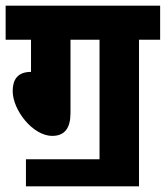

<svg xmlns="http://www.w3.org/2000/svg" viewBox="-20 -642 588 681"><path d="M72 -77V19H473V-501H548V-622H0V-501H90V-387C41 -387 25 -358 25 -319C25 -251 97 -160 165 -160C209 -160 230 -187 230 -241V-501H333V-77Z"/></svg>

Font: Noto Sans Devanagari UI Condensed ExtraBold
Style: Regular
Weight: 800
Width: 3
Designer: Jelle Bosma - Monotype Design Team
Foundry: Monotype Imaging Inc.
Version: Version 2.004